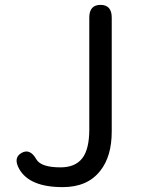

<svg xmlns="http://www.w3.org/2000/svg" viewBox="-20 -754 576 787"><path d="M237 13Q101 13 59 -61Q33 -107 68 -127Q103 -147 129 -101Q148 -68 228 -68Q288 -68 317 -105Q346 -142 346 -224V-682Q346 -734 392 -734Q438 -734 438 -682V-215Q438 -113 391 -54Q339 13 237 13Z"/></svg>

Font: Resource Han Rounded JP
Style: Regular
Weight: 400
Designer: Cyano Hao (round all glyphs); Ryoko NISHIZUKA 西塚涼子 (kana, bopomofo & ideographs); Paul D. Hunt (Latin, Greek & Cyrillic)
Foundry: Cyano Hao
Version: 0.990